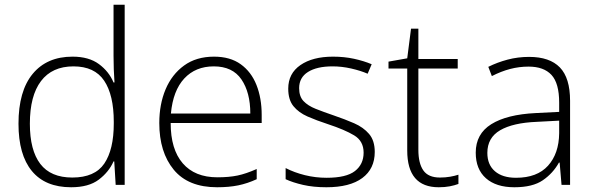

<svg xmlns="http://www.w3.org/2000/svg" viewBox="-20 -780 2508 810"><path d="M280 10Q171 10 114.5 -58.5Q58 -127 58 -258Q58 -396 118 -468.5Q178 -541 286 -541Q355 -541 397.5 -509.5Q440 -478 459 -432H463Q461 -458 460 -488Q459 -518 459 -544V-760H506V0H468L462 -99H459Q439 -54 396.5 -22Q354 10 280 10ZM285 -31Q380 -31 420 -90Q460 -149 460 -259V-266Q460 -379 419.5 -439.5Q379 -500 290 -500Q200 -500 153 -438Q106 -376 106 -258Q106 -146 150 -88.5Q194 -31 285 -31Z M883 -541Q951 -541 995.5 -509Q1040 -477 1062 -421.5Q1084 -366 1084 -295V-261H700Q700 -150 751 -91Q802 -32 897 -32Q946 -32 982 -39.5Q1018 -47 1063 -67V-24Q1024 -6 985 2Q946 10 896 10Q774 10 713 -64Q652 -138 652 -261Q652 -340 678.5 -403Q705 -466 756.5 -503.5Q808 -541 883 -541ZM882 -500Q805 -500 757.5 -449Q710 -398 701 -301H1036Q1036 -390 998.5 -445Q961 -500 882 -500Z M1561 -139Q1561 -68 1508.5 -29Q1456 10 1357 10Q1302 10 1258.5 0Q1215 -10 1185 -24V-71Q1222 -52 1266.5 -41Q1311 -30 1358 -30Q1441 -30 1477.5 -58.5Q1514 -87 1514 -136Q1514 -185 1474 -209Q1434 -233 1364 -256Q1315 -272 1277.5 -288.5Q1240 -305 1218 -332Q1196 -359 1196 -406Q1196 -470 1247.5 -505.5Q1299 -541 1385 -541Q1432 -541 1473.5 -532Q1515 -523 1548 -509L1531 -469Q1501 -482 1461.5 -491Q1422 -500 1383 -500Q1317 -500 1279.5 -476.5Q1242 -453 1242 -408Q1242 -373 1260.5 -353.5Q1279 -334 1311.5 -321Q1344 -308 1388 -293Q1435 -277 1474 -260Q1513 -243 1537 -215Q1561 -187 1561 -139Z M1836 -31Q1859 -31 1879 -34.5Q1899 -38 1914 -43V-4Q1898 2 1877.5 6Q1857 10 1831 10Q1698 10 1698 -145V-491H1619V-520L1698 -534L1714 -659H1745V-531H1911V-491H1745V-148Q1745 -91 1766 -61Q1787 -31 1836 -31Z M2212 -540Q2299 -540 2342 -495.5Q2385 -451 2385 -355V0H2349L2341 -94H2338Q2313 -49 2270 -19.5Q2227 10 2150 10Q2073 10 2030 -28Q1987 -66 1987 -136Q1987 -215 2052.5 -256Q2118 -297 2240 -303L2339 -308V-347Q2339 -429 2306.5 -464Q2274 -499 2210 -499Q2170 -499 2132 -489Q2094 -479 2055 -459L2040 -498Q2078 -517 2121.5 -528.5Q2165 -540 2212 -540ZM2245 -266Q2144 -262 2090 -230.5Q2036 -199 2036 -135Q2036 -85 2068 -57.5Q2100 -30 2157 -30Q2246 -30 2292 -81Q2338 -132 2339 -218V-271Z"/></svg>

Font: Noto Kufi Arabic ExtraLight
Style: Regular
Weight: 200
Designer: Monotype Design Team, David Williams, Khaled Hosny
Foundry: Google LLC
Version: Version 2.109; ttfautohint (v1.8.4.7-5d5b)